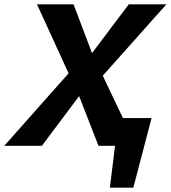

<svg xmlns="http://www.w3.org/2000/svg" viewBox="-49 -678 794 893"><path d="M462 195 502 -129H656L571 195ZM-29 0 270 -337 123 -658H293L379 -431L550 -658H725L429 -326L584 0H409L319 -231L146 0Z"/></svg>

Font: Ysabeau Infant ExtraBold
Style: Italic
Weight: 800
Italic angle: -12°
Designer: Christian Thalmann (Catharsis Fonts)
Version: Version 2.001;gftools[0.9.30]; featfreeze: ss01,ss02,lnum